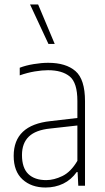

<svg xmlns="http://www.w3.org/2000/svg" viewBox="-20 -828 466 856"><path d="M183 8Q120 8 80.5 -28Q41 -64 41 -133Q41 -270.5 205 -288L325 -302V-378Q325 -459 291 -487Q257 -515 194 -515Q168 -515 135 -509.5Q102 -504 68 -492V-526Q95 -536.5 130 -542.2Q165 -548 195 -548Q274 -548 316.5 -511Q359 -474 359 -377V0H329L326 -61H322Q297.5 -26.5 261.8 -9.2Q226 8 183 8ZM78 -137Q78 -79.5 106.2 -52.2Q134.5 -25 186 -25Q220.5 -25 258.2 -43.2Q296 -61.5 325 -111V-268.5L204 -255Q139 -248.5 108.5 -219Q78 -189.5 78 -137ZM196 -632 114 -808H150L224 -632Z"/></svg>

Font: Encode Sans Cnd Th
Style: Regular
Weight: 100
Width: 3
Designer: Multiple Designers
Foundry: Impallari Type
Version: Version 3.002; ttfautohint (v1.8.3) -l 8 -r 50 -G 200 -x 14 